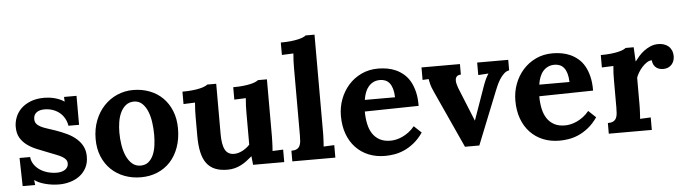

<svg xmlns="http://www.w3.org/2000/svg" viewBox="-48 -952 4158 1166"><g transform="rotate(-5 2031.5 -369.5)"><path d="M109.9 -165Q111.8 -142.1 124.5 -122.1Q137.2 -102.1 157.7 -87.4Q178.2 -72.8 205.8 -64.5Q233.4 -56.2 265.1 -56.2Q277.3 -56.2 289.8 -59.1Q302.2 -62 312 -68.1Q321.8 -74.2 327.9 -83.5Q334 -92.8 334 -106Q334 -120.1 326.4 -130.1Q318.8 -140.1 304.2 -148.7Q289.6 -157.2 267.8 -165.5Q246.1 -173.8 217.8 -185.1Q186.5 -197.3 154.8 -210.2Q123 -223.1 97.2 -241.7Q71.3 -260.3 54.9 -287.4Q38.6 -314.5 38.6 -355Q38.6 -383.8 49.6 -412.6Q60.5 -441.4 83.5 -464.4Q106.4 -487.3 142.1 -501.7Q177.7 -516.1 227.1 -516.1Q240.7 -516.1 256.6 -514.2Q272.5 -512.2 288.6 -508.1Q304.7 -503.9 319.8 -497.6Q335 -491.2 347.2 -482.4H348.1L346.7 -510.7H422.9V-334H358.4Q354 -359.9 342 -380.6Q330.1 -401.4 312 -415.8Q293.9 -430.2 270.8 -438Q247.6 -445.8 220.7 -445.8Q208 -445.8 196 -442.9Q184.1 -439.9 174.8 -433.6Q165.5 -427.2 160.2 -417.2Q154.8 -407.2 154.8 -392.6Q154.8 -375 164.1 -363.5Q173.3 -352.1 189.9 -343.8Q206.5 -335.4 228.8 -328.4Q251 -321.3 276.9 -312.5Q314.9 -299.3 347.2 -283.7Q379.4 -268.1 402.8 -247.3Q426.3 -226.6 439.7 -200Q453.1 -173.3 453.1 -138.2Q453.1 -99.1 437.7 -70.1Q422.4 -41 397 -22Q371.6 -2.9 338.9 6.6Q306.2 16.1 271 16.1Q249.5 16.1 228 13.2Q206.5 10.3 187 5.1Q167.5 0 151.1 -7.3Q134.8 -14.6 123 -23.4H122.1L125.5 6.8H49.3L45.4 -165Z M765.6 -445.8Q736.3 -444.8 716.8 -429Q697.3 -413.1 685.1 -387.7Q672.9 -362.3 667.7 -330.3Q662.6 -298.3 662.6 -265.6Q662.6 -227.1 668.7 -189.2Q674.8 -151.4 688.2 -121.6Q701.7 -91.8 722.9 -73.2Q744.1 -54.7 774.4 -54.7Q804.2 -55.2 823 -71.3Q841.8 -87.4 852.8 -113Q863.8 -138.7 867.9 -170.4Q872.1 -202.1 872.1 -234.4Q872.1 -271.5 866.9 -309.3Q861.8 -347.2 849.4 -377.4Q836.9 -407.7 816.7 -426.8Q796.4 -445.8 765.6 -445.8ZM767.6 -516.1Q821.3 -516.1 867.4 -498.5Q913.6 -481 947.3 -447.8Q981 -414.6 1000.2 -366.9Q1019.5 -319.3 1019.5 -259.3Q1019.5 -196.3 1001.2 -145.3Q982.9 -94.2 950 -58.3Q917 -22.5 871.1 -3.2Q825.2 16.1 770.5 16.1Q716.3 16.1 669.7 -1.7Q623 -19.5 588.9 -52.5Q554.7 -85.4 535.2 -132.6Q515.6 -179.7 515.6 -238.8Q515.6 -300.8 535.6 -352.1Q555.7 -403.3 590.1 -439.7Q624.5 -476.1 670.4 -496.1Q716.3 -516.1 767.6 -516.1Z M1583.5 -160.6Q1583 -132.8 1582.5 -121.1Q1582 -109.4 1581.3 -96.9Q1580.6 -84.5 1579.6 -73.2L1644.5 -76.2V0H1454.6L1449.2 -52.2H1448.2Q1433.1 -39.1 1416.7 -26.6Q1400.4 -14.2 1382.1 -4.6Q1363.8 4.9 1343 10.5Q1322.3 16.1 1298.3 16.1Q1253.9 16.1 1222.4 3.2Q1190.9 -9.8 1170.9 -36.6Q1150.9 -63.5 1141.6 -105.2Q1132.3 -147 1132.3 -205.1V-319.8Q1132.3 -337.9 1133.1 -361.3Q1133.8 -384.8 1136.2 -407.2L1065.9 -404.3V-480Q1100.6 -480 1127.2 -482.9Q1153.8 -485.8 1172.6 -490.2Q1191.4 -494.6 1202.9 -499.8Q1214.4 -504.9 1219.7 -509.8H1274.4V-203.6Q1274.4 -137.7 1291.3 -106.9Q1308.1 -76.2 1346.2 -76.2Q1358.4 -76.2 1371.6 -79.8Q1384.8 -83.5 1397.5 -90.1Q1410.2 -96.7 1421.6 -105.5Q1433.1 -114.3 1441.9 -124V-319.8Q1441.9 -337.9 1442.6 -361.3Q1443.4 -384.8 1445.8 -407.2L1375.5 -404.3V-480Q1410.2 -480 1436.5 -482.9Q1462.9 -485.8 1481.7 -490.2Q1500.5 -494.6 1512 -499.8Q1523.4 -504.9 1528.8 -509.8H1583.5Z M1895 -160.6Q1895 -153.3 1894.8 -143.1Q1894.5 -132.8 1894 -121.1Q1893.6 -109.4 1892.8 -96.9Q1892.1 -84.5 1891.1 -73.2L1956.1 -76.2V0H1693.8V-64.9Q1714.8 -64.9 1726.8 -71.3Q1738.8 -77.6 1744.6 -89.4Q1750.5 -101.1 1752 -117.4Q1753.4 -133.8 1753.4 -153.8V-564.9Q1753.4 -583 1754.2 -606.4Q1754.9 -629.9 1757.3 -652.3L1687 -649.4V-725.1Q1721.7 -725.1 1748.3 -728Q1774.9 -731 1793.7 -735.4Q1812.5 -739.7 1824 -744.9Q1835.4 -750 1840.8 -754.9H1895Z M2266.6 -445.8Q2244.6 -445.8 2227.3 -437.5Q2210 -429.2 2197.3 -414.6Q2184.6 -399.9 2176.5 -379.2Q2168.5 -358.4 2165 -333.5H2349.1Q2348.1 -364.3 2341.8 -385.7Q2335.4 -407.2 2324.5 -420.7Q2313.5 -434.1 2298.8 -439.9Q2284.2 -445.8 2266.6 -445.8ZM2487.3 -269 2158.7 -263.2Q2158.7 -222.2 2166.3 -187.3Q2173.8 -152.3 2190.4 -127.2Q2207 -102.1 2233.9 -87.6Q2260.7 -73.2 2299.8 -73.2Q2314.9 -73.2 2333.5 -77.1Q2352.1 -81.1 2371.3 -89.8Q2390.6 -98.6 2410.2 -113Q2429.7 -127.4 2446.8 -148.4L2491.7 -106Q2464.8 -67.4 2434.6 -43.5Q2404.3 -19.5 2373.8 -6.3Q2343.3 6.8 2313.7 11.5Q2284.2 16.1 2258.8 16.1Q2203.6 16.1 2158.2 -2.4Q2112.8 -21 2080.1 -55.7Q2047.4 -90.3 2029.5 -139.2Q2011.7 -188 2011.7 -249Q2011.7 -301.8 2029.5 -349.9Q2047.4 -397.9 2080.1 -435.1Q2112.8 -472.2 2158.9 -494.1Q2205.1 -516.1 2261.7 -516.1Q2289.6 -516.1 2317.1 -511.2Q2344.7 -506.3 2369.9 -494.9Q2395 -483.4 2416.7 -464.8Q2438.5 -446.3 2454.1 -418.9Q2469.7 -391.6 2478.8 -354.5Q2487.8 -317.4 2487.3 -269Z M2759.3 -436Q2740.7 -435.1 2733.2 -426Q2725.6 -417 2725.6 -402.8Q2725.6 -393.1 2728.3 -381.8Q2731 -370.6 2735.4 -357.9L2819.3 -150.9H2820.3L2893.1 -356.9Q2901.9 -381.3 2909.4 -396.7Q2917 -412.1 2926.3 -426.8V-427.7L2864.3 -423.8V-500H3053.7V-436Q3036.1 -433.1 3021.7 -419.7Q3007.3 -406.2 2995.8 -388.2Q2984.4 -370.1 2975.8 -350.8Q2967.3 -331.5 2961.4 -316.4L2833.5 2.9H2746.1L2587.9 -343.8Q2579.6 -361.8 2575.2 -373.8Q2570.8 -385.7 2568.6 -394.3Q2566.4 -402.8 2565.2 -409.9Q2564 -417 2562 -425.8L2524.9 -423.8V-500H2759.3Z M3330.1 -445.8Q3308.1 -445.8 3290.8 -437.5Q3273.4 -429.2 3260.7 -414.6Q3248 -399.9 3240 -379.2Q3231.9 -358.4 3228.5 -333.5H3412.6Q3411.6 -364.3 3405.3 -385.7Q3398.9 -407.2 3387.9 -420.7Q3377 -434.1 3362.3 -439.9Q3347.7 -445.8 3330.1 -445.8ZM3550.8 -269 3222.2 -263.2Q3222.2 -222.2 3229.7 -187.3Q3237.3 -152.3 3253.9 -127.2Q3270.5 -102.1 3297.4 -87.6Q3324.2 -73.2 3363.3 -73.2Q3378.4 -73.2 3397 -77.1Q3415.5 -81.1 3434.8 -89.8Q3454.1 -98.6 3473.6 -113Q3493.2 -127.4 3510.3 -148.4L3555.2 -106Q3528.3 -67.4 3498 -43.5Q3467.8 -19.5 3437.3 -6.3Q3406.7 6.8 3377.2 11.5Q3347.7 16.1 3322.3 16.1Q3267.1 16.1 3221.7 -2.4Q3176.3 -21 3143.6 -55.7Q3110.8 -90.3 3093 -139.2Q3075.2 -188 3075.2 -249Q3075.2 -301.8 3093 -349.9Q3110.8 -397.9 3143.6 -435.1Q3176.3 -472.2 3222.4 -494.1Q3268.6 -516.1 3325.2 -516.1Q3353 -516.1 3380.6 -511.2Q3408.2 -506.3 3433.3 -494.9Q3458.5 -483.4 3480.2 -464.8Q3502 -446.3 3517.6 -418.9Q3533.2 -391.6 3542.2 -354.5Q3551.3 -317.4 3550.8 -269Z M3969.2 -516.1Q3986.8 -516.1 4002.7 -511.2Q4018.6 -506.3 4030.5 -496.3Q4042.5 -486.3 4049.6 -470.7Q4056.6 -455.1 4056.6 -433.1Q4056.6 -421.4 4052.7 -408.9Q4048.8 -396.5 4040.5 -386.2Q4032.2 -376 4018.8 -369.4Q4005.4 -362.8 3986.3 -362.8Q3976.1 -362.8 3965.3 -365.5Q3954.6 -368.2 3945.6 -374.8Q3936.5 -381.3 3929.9 -392.6Q3923.3 -403.8 3921.9 -421.4Q3906.7 -421.4 3891.4 -411.4Q3876 -401.4 3862.5 -386.5Q3849.1 -371.6 3838.9 -354.5Q3828.6 -337.4 3824.2 -323.7V-160.6Q3824.2 -153.3 3824 -143.1Q3823.7 -132.8 3823.2 -121.1Q3822.8 -109.4 3822 -96.9Q3821.3 -84.5 3820.3 -73.2L3885.3 -76.2V0H3623V-64.9Q3644 -64.9 3656 -71.3Q3668 -77.6 3673.8 -89.4Q3679.7 -101.1 3681.2 -117.4Q3682.6 -133.8 3682.6 -153.8V-322.3Q3682.6 -340.3 3683.3 -362.5Q3684.1 -384.8 3686.5 -407.2L3616.2 -404.3V-480Q3650.9 -480 3677.5 -482.9Q3704.1 -485.8 3722.9 -490.2Q3741.7 -494.6 3753.2 -499.8Q3764.6 -504.9 3770 -509.8H3819.3L3823.7 -423.8H3825.2Q3835 -437 3848.9 -453.1Q3862.8 -469.2 3881.1 -483.2Q3899.4 -497.1 3921.4 -506.6Q3943.4 -516.1 3969.2 -516.1Z"/></g></svg>

Font: DimaBanoo
Style: Bold
Weight: 800
Designer: R.Balvardi
Foundry: R.Balvardi
Version: Version 1.0.0-alpha3